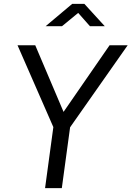

<svg xmlns="http://www.w3.org/2000/svg" viewBox="-20 -977 683 997"><path d="M549 -742 310 -396 163 -742H71L257 -317L214 0H301L344 -316L643 -742ZM524 -841 418 -957H355L217 -841H302L386 -910L447 -841Z"/></svg>

Font: Cheyenne Sans
Style: Italic
Weight: 400
Italic angle: -8.13011°
Designer: The Public Sans project authors (U.S. Web Design System), Libre Franklin designed by Pablo Impallari and Rodrigo Fuenzal
Foundry: The Cheyenne Sans Project Authors
Version: Version 2.007